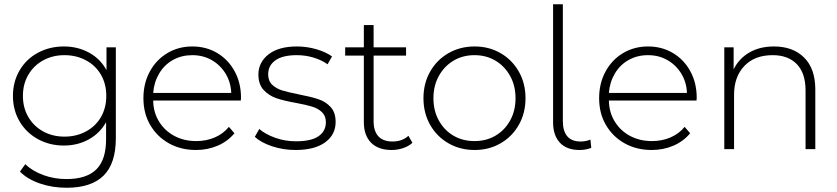

<svg xmlns="http://www.w3.org/2000/svg" viewBox="-20 -703 3947 905"><path d="M526 -480V-52Q526 68 468 125Q410 182 294 182Q227 182 168.5 162Q110 142 74 106L99 71Q134 104 185 122.5Q236 141 293 141Q388 141 434 95.5Q480 50 480 -46V-127Q451 -75 398.5 -46Q346 -17 281 -17Q214 -17 159 -47Q104 -77 72.5 -130.5Q41 -184 41 -251Q41 -318 72.5 -371.5Q104 -425 159 -454.5Q214 -484 281 -484Q347 -484 400.5 -454.5Q454 -425 482 -372V-480ZM284 -59Q340 -59 385.5 -83.5Q431 -108 456 -151.5Q481 -195 481 -251Q481 -307 456 -350.5Q431 -394 385.5 -418.5Q340 -443 284 -443Q228 -443 183.5 -418.5Q139 -394 113.5 -350.5Q88 -307 88 -251Q88 -195 113.5 -151.5Q139 -108 183.5 -83.5Q228 -59 284 -59Z M1115 -229H702Q703 -173 730 -129.5Q757 -86 802.5 -62Q848 -38 905 -38Q952 -38 992 -55Q1032 -72 1059 -105L1085 -75Q1054 -37 1006.5 -16.5Q959 4 904 4Q832 4 776 -27.5Q720 -59 688 -114Q656 -169 656 -240Q656 -310 686 -365.5Q716 -421 768.5 -452.5Q821 -484 886.5 -484Q952 -484 1004 -453Q1056 -422 1086 -367Q1116 -312 1116 -242ZM702 -265H1070Q1068 -316 1043 -356.5Q1018 -397 977.5 -420Q937 -443 886.5 -443Q836 -443 795.5 -420.5Q755 -398 730.5 -357Q706 -316 702 -265Z M1181 -58 1202 -95Q1231 -70 1277.5 -53.5Q1324 -37 1375 -37Q1447 -37 1481.5 -61Q1516 -85 1516 -127Q1516 -157 1497.5 -174.5Q1479 -192 1451 -200.5Q1423 -209 1375 -218Q1318 -228 1283 -240Q1248 -252 1223 -278.5Q1198 -305 1198 -352Q1198 -409 1245.5 -446.5Q1293 -484 1380 -484Q1426 -484 1471 -471Q1516 -458 1545 -437L1524 -400Q1494 -421 1456.5 -432Q1419 -443 1379 -443Q1312 -443 1278 -418.5Q1244 -394 1244 -353Q1244 -321 1263.5 -303Q1283 -285 1311 -276.5Q1339 -268 1389 -258Q1446 -247 1480.5 -235.5Q1515 -224 1538.5 -198.5Q1562 -173 1562 -128Q1562 -68 1512.5 -32Q1463 4 1373 4Q1315 4 1262.5 -13.5Q1210 -31 1181 -58Z M1924 -30Q1907 -14 1880.5 -5Q1854 4 1826 4Q1763 4 1729 -30.5Q1695 -65 1695 -127V-441H1607V-480H1695V-585H1741V-480H1894V-441H1741V-132Q1741 -85 1763.5 -60.5Q1786 -36 1830 -36Q1876 -36 1905 -63Z M2217 4Q2149 4 2094 -27.5Q2039 -59 2007.5 -114.5Q1976 -170 1976 -240Q1976 -310 2007.5 -365.5Q2039 -421 2094 -452.5Q2149 -484 2217 -484Q2285 -484 2339.5 -452.5Q2394 -421 2425.5 -365.5Q2457 -310 2457 -240Q2457 -170 2425.5 -114.5Q2394 -59 2339.5 -27.5Q2285 4 2217 4ZM2216.5 -38Q2272 -38 2315.5 -63.5Q2359 -89 2384.5 -135Q2410 -181 2410 -240Q2410 -299 2384.5 -345Q2359 -391 2315.5 -417Q2272 -443 2216.5 -443Q2161 -443 2117.5 -417Q2074 -391 2048.5 -345Q2023 -299 2023 -240Q2023 -181 2048.5 -135Q2074 -89 2117.5 -63.5Q2161 -38 2216.5 -38Z M2587 -126V-683H2633V-132Q2633 -85 2654 -60.5Q2675 -36 2717 -36Q2741 -36 2763 -45L2767 -6Q2741 4 2712 4Q2651 4 2619 -30.5Q2587 -65 2587 -126Z M3263 -229H2850Q2851 -173 2878 -129.5Q2905 -86 2950.5 -62Q2996 -38 3053 -38Q3100 -38 3140 -55Q3180 -72 3207 -105L3233 -75Q3202 -37 3154.5 -16.5Q3107 4 3052 4Q2980 4 2924 -27.5Q2868 -59 2836 -114Q2804 -169 2804 -240Q2804 -310 2834 -365.5Q2864 -421 2916.5 -452.5Q2969 -484 3034.5 -484Q3100 -484 3152 -453Q3204 -422 3234 -367Q3264 -312 3264 -242ZM2850 -265H3218Q3216 -316 3191 -356.5Q3166 -397 3125.5 -420Q3085 -443 3034.5 -443Q2984 -443 2943.5 -420.5Q2903 -398 2878.5 -357Q2854 -316 2850 -265Z M3823 -281V0H3777V-277Q3777 -358 3736 -400.5Q3695 -443 3622 -443Q3537 -443 3488.5 -392Q3440 -341 3440 -256V0H3394V-480H3438V-376Q3463 -427 3512 -455.5Q3561 -484 3628 -484Q3718 -484 3770.5 -431.5Q3823 -379 3823 -281Z"/></svg>

Font: Montserrat Ace
Style: Light
Weight: 300
Designer: Julieta Ulanovsky
Foundry: Julieta Ulanovsky
Version: Version 1